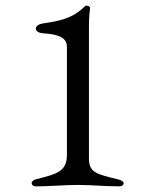

<svg xmlns="http://www.w3.org/2000/svg" viewBox="-20 -657 520 680"><path d="M107 3C161 3 203 -2 257 -2C310 -2 347 3 404 3C412 3 418 -2 418 -8C418 -14 409 -19 401 -21C319 -41 295 -46 295 -97V-557C295 -585 296 -608 299 -628C300 -633 293 -637 287 -637C285 -637 283 -637 282 -636C237 -591 192 -583 132 -574C118 -572 107 -565 107 -556C107 -545 120 -540 133 -539C176 -536 217 -529 217 -491V-109C217 -50 183 -41 107 -22C99 -20 92 -14 92 -9C92 -3 97 3 107 3Z"/></svg>

Font: EB Garamond
Style: Regular
Weight: 400
Designer: Georg Duffner and Octavio Pardo
Foundry: Georg Duffner
Version: Version 1.000;PS 001.000;hotconv 1.0.88;makeotf.lib2.5.64775